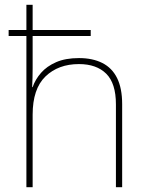

<svg xmlns="http://www.w3.org/2000/svg" viewBox="-20 -780 613 800"><path d="M116 -760V-655H358V-630H116V-496Q116 -474 115.5 -456.5Q115 -439 114 -417H116Q127 -449 151 -476.5Q175 -504 214 -521Q253 -538 309 -538Q366 -538 406.5 -517.5Q447 -497 468 -454.5Q489 -412 489 -346V0H463V-345Q463 -433 422.5 -473Q382 -513 309 -513Q223 -513 169.5 -461.5Q116 -410 116 -302V0H90V-630H16V-655H90V-760Z"/></svg>

Font: Noto Sans Symbols Thin
Style: Regular
Weight: 250
Version: Version 2.002